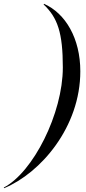

<svg xmlns="http://www.w3.org/2000/svg" viewBox="-73 -820 454 1010"><path d="M156.5 -796.5C230.5 -726.5 257.5 -647 257.5 -465C257.5 -223 101 86.5 -53 166.5L-51.5 170C141.5 90 349.5 -152 349.5 -445C349.5 -618 271.5 -750 158.5 -800Z"/></svg>

Font: Bodoni* 48pt
Style: Italic
Weight: 400
Italic angle: -13°
Version: Version 2.3